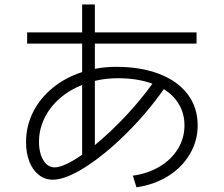

<svg xmlns="http://www.w3.org/2000/svg" viewBox="-20 -793 978 839"><path d="M98.6 -651.4H338.9V-773.4H394.5V-651.4H838.9V-602.5H394.5V-492.2Q439.5 -501 487.3 -501Q595.7 -501 676.3 -469.7Q756.8 -438.5 800.3 -380.9Q843.8 -323.2 843.8 -245.1Q843.8 -177.7 809.6 -119.6Q775.4 -61.5 714.4 -23.4Q653.3 14.6 576.2 25.4L560.5 -25.4Q627 -34.7 678.2 -65.4Q729.5 -96.2 757.8 -143.1Q786.1 -189.9 786.1 -245.1Q786.1 -295.4 762.7 -335.9Q739.3 -376.5 695.8 -403.3Q623 -299.8 530.8 -208.5Q438.5 -117.2 352.3 -62.5Q266.1 -7.8 210.9 -7.8Q176.3 -7.8 149.7 -28.6Q123 -49.3 108.4 -86.7Q93.8 -124 93.8 -171.9Q93.8 -241.7 124.5 -303Q155.3 -364.3 210.7 -409.4Q266.1 -454.6 338.9 -478V-602.5H98.6ZM217.8 -61.5Q258.3 -61.5 338.9 -116.7V-421.9Q282.2 -399.4 239.7 -361.8Q197.3 -324.2 173.8 -275.6Q150.4 -227.1 150.4 -172.9Q150.4 -140.6 158.9 -115.5Q167.5 -90.3 182.6 -76.2Q197.8 -62 217.8 -61.5ZM646 -427.2Q581.1 -451.2 495.1 -451.2Q442.4 -451.2 394.5 -439.5V-159.2Q460.4 -212.9 527.1 -283.7Q593.8 -354.5 646 -427.2Z"/></svg>

Font: Pretendard JP Light
Style: Regular
Weight: 300
Designer: Base glyphs from Inter by Rasmus Andersson; Hangeul glyphs from Noto Sans CJK(Source Han Sans) by Jang Soo-young and Kan
Foundry: Kil Hyung-jin
Version: Version 1.309